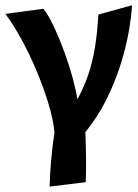

<svg xmlns="http://www.w3.org/2000/svg" viewBox="-52 -483 519 721"><path d="M-31.8 -430.9 111.2 -450Q131.1 -424.4 151.5 -380.7Q171.8 -336.9 190.1 -286.7Q208.4 -236.5 221.1 -189.3Q233.7 -142 238.6 -110Q263.8 -156.4 279.5 -202.7Q295.1 -249.1 304.3 -303.8Q313.5 -358.4 317.3 -428.3L443.7 -463.3Q441.3 -419 430.8 -360.4Q420.3 -301.8 399.6 -236.9Q378.9 -172.1 346.8 -107.8Q314.6 -43.5 268.6 13.3Q270.6 63.7 271.1 111.3Q271.6 159 270.1 201L134.3 217.7Q135.8 164.2 140.4 114.9Q144.9 65.6 152.5 15.3Q148 -34.5 129.7 -94.8Q111.3 -155.1 85.2 -217.3Q59.1 -279.5 28.6 -335.3Q-1.9 -391.1 -31.8 -430.9Z"/></svg>

Font: Ancizar Sans Thin
Style: Regular
Weight: 100
Designer: Cesar Puertas, Viviana Monsalve, Julian Moncada, Julian Prieto, Jose Castro, Mariel Hernandez, Felipe Aragon, Sara Alarc
Version: Version 8.100